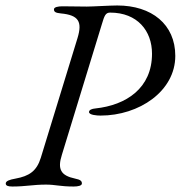

<svg xmlns="http://www.w3.org/2000/svg" viewBox="-20 -676 660 701"><path d="M25 5C75 5 100 -2 148 -2C183 -2 199 5 249 5C265 5 279 2 279 -6C279 -15 274 -20 254 -24C202 -35 189 -58 206 -111L352 -588C361 -618 365 -630 382 -630C482 -630 535 -563 535 -480C535 -354 441 -292 328 -280C316 -279 305 -275 305 -267C305 -256 334 -254 347 -254C488 -254 620 -343 620 -472C620 -587 534 -656 408 -656C382 -656 318 -652 297 -652C268 -652 218 -653 208 -653C192 -653 177 -650 177 -642C177 -633 182 -629 202 -627C268 -621 281 -596 263 -537L129 -100C114 -51 86 -33 37 -24C14 -20 1 -15 1 -6C1 2 9 5 25 5Z"/></svg>

Font: EB Garamond
Style: Italic
Weight: 400
Italic angle: -17.2°
Designer: Georg Duffner and Octavio Pardo
Foundry: Georg Duffner
Version: Version 1.000;PS 001.000;hotconv 1.0.88;makeotf.lib2.5.64775